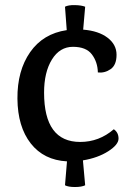

<svg xmlns="http://www.w3.org/2000/svg" viewBox="-20 -632 546 771"><path d="M373 -341Q372 -383 349 -413.5Q326 -444 273 -444Q220 -444 188.5 -393Q157 -342 157 -260Q157 -62 302 -62Q378 -62 437 -113Q456 -100 456 -75.5Q456 -51 414.5 -24.5Q373 2 313 12L322 112Q308 119 281 119Q254 119 241 112L249 16Q156 11 103.5 -56Q51 -123 50 -235.5Q49 -348 101 -422.5Q153 -497 248 -511L241 -605Q254 -612 280.5 -611.5Q307 -611 322 -605L314 -513Q376 -508 412 -480.5Q448 -453 448 -412Q448 -371 424.5 -354.5Q401 -338 373 -341Z"/></svg>

Font: Karma SemiBold
Style: Regular
Weight: 600
Designer: Joana Correia
Foundry: Indian Type Foundry
Version: Version 1.202;PS 1.0;hotconv 1.0.78;makeotf.lib2.5.61930; tt